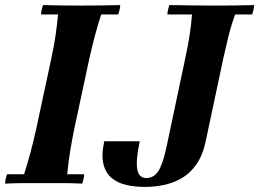

<svg xmlns="http://www.w3.org/2000/svg" viewBox="-28 -722 1022 757"><path d="M-8 2Q-8 -6 -5.5 -17Q-3 -28 0 -35H67Q81 -79 92.5 -122Q104 -165 114 -210L174 -490Q185 -540 191 -582Q197 -624 201 -665H134Q134 -673 136.5 -684Q139 -695 142 -702Q176 -701 217.5 -700.5Q259 -700 293 -700Q328 -700 369.5 -700.5Q411 -701 446 -702Q446 -695 443.5 -684Q441 -673 438 -665H371Q357 -622 345.5 -578.5Q334 -535 324 -490L264 -210Q256 -170 249 -128.5Q242 -87 237 -35H304Q304 -28 301.5 -17Q299 -6 296 2Q262 0 220.5 0Q179 0 144 0Q110 0 68.5 0Q27 0 -8 2ZM544 15Q505 15 471 7.5Q437 0 413 -19.5Q389 -39 380 -74.5Q371 -110 383 -165H523Q507 -90 513 -55Q519 -20 549 -20Q578 -20 596 -47Q614 -74 629 -145L702 -490Q713 -540 719.5 -582.5Q726 -625 729 -665H632Q632 -672 634.5 -683.5Q637 -695 640 -702Q697 -701 742.5 -700.5Q788 -700 822 -700Q857 -700 898.5 -700.5Q940 -701 974 -702Q974 -695 971.5 -684Q969 -673 966 -665H899Q883 -621 872.5 -578Q862 -535 852 -490L783 -165Q771 -109 746 -73.5Q721 -38 687.5 -19Q654 0 617 7.5Q580 15 544 15Z"/></svg>

Font: Poltawski Nowy
Style: Bold Italic
Weight: 700
Italic angle: -12°
Designer: Adam Pótawski, Mateusz Machalski, Borys Kosmynka, Ania Wieluska
Foundry: Capitalics.wtf
Version: Version 1.001;gftools[0.9.25]